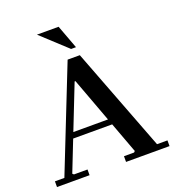

<svg xmlns="http://www.w3.org/2000/svg" viewBox="-152 -987 1014 1108"><g transform="rotate(-20 354.5 -433.0)"><path d="M8 0V-35H66L317 -670H392L635 -35H699V0H432V-35H494L501 -42L317 -538H312L117 -42L125 -35H208V0ZM172 -231V-266H483V-231ZM200 -866H333L387 -721H357Z"/></g></svg>

Font: Brygada 1918 SemiBold
Style: Regular
Weight: 600
Designer: Mateusz Machalski | Borys Kosmynka | Przemek Hoffer
Foundry: NIEPODLEGLA 2018
Version: Version 3.006